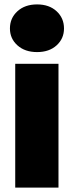

<svg xmlns="http://www.w3.org/2000/svg" viewBox="-20 -850 335 870"><path d="M49 0V-561H245V0ZM148 -614Q93 -614 59 -644.5Q25 -675 25 -721Q25 -768 59 -799Q93 -830 148 -830Q203 -830 236.5 -799Q270 -768 270 -721Q270 -675 236.5 -644.5Q203 -614 148 -614Z"/></svg>

Font: Parkinsans ExtraBold
Style: Regular
Weight: 800
Designer: Red Stone, Indian Type Foundry
Foundry: Indian Type Foundry
Version: Version 1.000